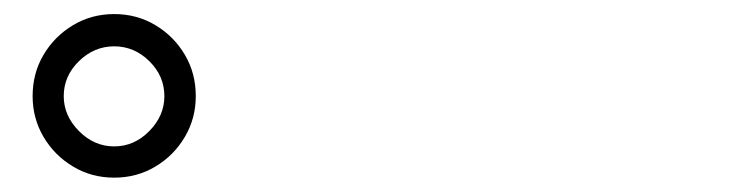

<svg xmlns="http://www.w3.org/2000/svg" viewBox="-20 -842 1040 269"><path d="M25.7 -707.3Q25.7 -739.4 41 -765.2Q56.3 -791.1 82.3 -806.7Q108.2 -822.3 140 -822.3Q171.8 -822.3 197.8 -806.7Q223.8 -791.1 239 -765.2Q254.3 -739.4 254.3 -707.3Q254.3 -676.2 239 -650.2Q223.8 -624.3 197.8 -608.7Q171.8 -593.1 140 -593.1Q108.2 -593.1 82.3 -608.7Q56.3 -624.3 41 -650.2Q25.7 -676.2 25.7 -707.3ZM69.3 -707.3Q69.3 -679.9 90.6 -658.4Q111.9 -636.9 140 -636.9Q168.1 -636.9 189.2 -658.4Q210.3 -679.9 210.3 -707.3Q210.3 -735.5 189.2 -756.3Q168.1 -777.1 140 -777.1Q111.9 -777.1 90.6 -756.3Q69.3 -735.5 69.3 -707.3Z"/></svg>

Font: Noto Sans JP
Style: Regular
Weight: 100
Designer: Ryoko NISHIZUKA 西塚涼子 (kana, bopomofo & ideographs); Paul D. Hunt (Latin, Greek & Cyrillic); Sandoll Communications 산돌커뮤니
Foundry: Adobe
Version: Version 2.004;hotconv 1.0.118;makeotfexe 2.5.65603